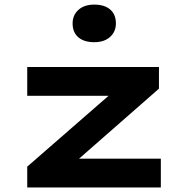

<svg xmlns="http://www.w3.org/2000/svg" viewBox="-20 -826 835 846"><path d="M100 0V-91.7L515.5 -453.7L532.5 -404H100V-530.7H680.4V-435.3L279.4 -84L259.4 -126.8H688.7V0ZM395.3 -640.1Q350.2 -640.1 325.1 -661.7Q299.9 -683.3 299.9 -722.9Q299.9 -759.4 325.6 -782.5Q351.2 -805.7 395.3 -805.7Q440.4 -805.7 465.5 -784.1Q490.7 -762.5 490.7 -722.9Q490.7 -686.4 465 -663.3Q439.4 -640.1 395.3 -640.1Z"/></svg>

Font: Lexend Zetta
Style: Regular
Weight: 400
Designer: Bonnie Shaver-Troup, Thomas Jockin
Foundry: Lexend
Version: Version 1.007